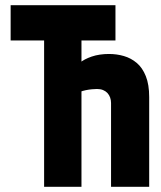

<svg xmlns="http://www.w3.org/2000/svg" viewBox="-20 -720 622 740"><path d="M400 -512Q382 -512 365 -509.5Q348 -507 333.5 -502Q319 -497 307.5 -491Q296 -485 288 -478V-366Q299 -370 311 -372.5Q323 -375 335 -376Q347 -377 354 -377Q367 -377 377 -373Q387 -369 394 -361.5Q401 -354 404.5 -344Q408 -334 408 -323V0H555V-346Q555 -394 542 -426.5Q529 -459 507 -477.5Q485 -496 457.5 -504Q430 -512 400 -512ZM294 -564H425V-700H21V-564H150V0H294Z"/></svg>

Font: Advent Pro ExtraBold
Style: Regular
Weight: 800
Designer: VivaRado, Andreas Kalpakidis
Foundry: VivaRado, Andreas Kalpakidis
Version: Version 3.000